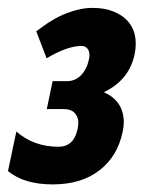

<svg xmlns="http://www.w3.org/2000/svg" viewBox="-40 -743 386 493"><path d="M226.6 -506.3Q277.8 -483.4 277.8 -429.2Q277.8 -417.5 274.9 -404.3Q261.7 -341.3 215.1 -305.4Q168.5 -269.5 95.2 -269.5Q22 -269.5 -19.5 -303.7L2 -405.3Q46.4 -366.2 110.4 -366.2Q149.4 -366.2 159.2 -411.6Q161.1 -419.4 161.1 -429.4Q161.1 -439.5 155.3 -448.2Q146.5 -462.9 123.5 -462.9H80.1L95.2 -534.7H132.3Q153.8 -534.7 168.7 -550.5Q183.6 -566.4 188.5 -591.3Q191.9 -606.4 186.3 -615.7Q180.7 -625 169.4 -625Q132.8 -625 79.6 -593.3L53.2 -662.6Q95.2 -695.3 130.9 -709Q166.5 -722.7 196.8 -722.7Q227.1 -722.7 247.6 -714.8Q294.4 -697.8 305.7 -655.8Q308.6 -644 308.6 -631.1Q308.6 -618.2 305.7 -603.5Q291.5 -537.1 226.6 -506.3Z"/></svg>

Font: Open Sans Hebrew Condensed Extra Bold
Style: Italic
Weight: 800
Width: 3
Italic angle: -12°
Foundry: Ascender Corporation, Yanek Iontef
Version: Version 2.001;PS 002.001;hotconv 1.0.70;makeotf.lib2.5.58329